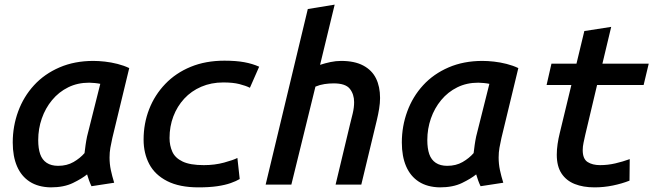

<svg xmlns="http://www.w3.org/2000/svg" viewBox="-20 -797 2840 829"><path d="M199 12Q145 11 108.5 -12.5Q72 -36 53.5 -79Q35 -122 35 -182Q35 -252 58.5 -316Q82 -380 127 -429Q172 -478 237 -506Q302 -534 383 -534Q406 -534 433 -531Q460 -528 487.5 -521Q515 -514 538 -503L465 -201Q460 -179 456.5 -159Q453 -139 453 -117Q453 -89 458.5 -63Q464 -37 473 -8L375 7Q370 -3 364.5 -18Q359 -33 356 -44Q334 -26 295 -7Q256 12 199 12ZM231 -81Q269 -81 297.5 -97.5Q326 -114 345 -136Q347 -153 349.5 -171Q352 -189 356 -208L413 -435Q404 -437 389.5 -438.5Q375 -440 365 -440Q315 -440 274.5 -420Q234 -400 205 -365Q176 -330 160.5 -285.5Q145 -241 145 -192Q145 -156 153.5 -131.5Q162 -107 181.5 -94Q201 -81 231 -81Z M837 12Q755 12 702 -15Q649 -42 624.5 -88.5Q600 -135 600 -194Q600 -264 624 -325.5Q648 -387 693.5 -434.5Q739 -482 803.5 -508.5Q868 -535 949 -535Q999 -535 1034.5 -528.5Q1070 -522 1099 -509L1059 -418Q1041 -427 1013.5 -434Q986 -441 944 -441Q892 -441 849 -422.5Q806 -404 775.5 -371Q745 -338 728.5 -294.5Q712 -251 712 -201Q712 -169 724 -142Q736 -115 768.5 -99.5Q801 -84 860 -84Q907 -84 947.5 -95Q988 -106 1005 -115L1015 -24Q1000 -15 976 -6.5Q952 2 918 7Q884 12 837 12Z M1127 0 1309 -758 1425 -777 1362 -517Q1383 -524 1406.5 -529Q1430 -534 1453 -534Q1511 -534 1548.5 -514Q1586 -494 1603.5 -458.5Q1621 -423 1621 -374Q1621 -352 1617 -327.5Q1613 -303 1607 -278L1540 0H1429L1491 -259Q1497 -282 1503 -307.5Q1509 -333 1509 -356Q1509 -390 1490.5 -413.5Q1472 -437 1421 -437Q1401 -437 1381 -434Q1361 -431 1342 -423L1238 0Z M1879 12Q1825 11 1788.5 -12.5Q1752 -36 1733.5 -79Q1715 -122 1715 -182Q1715 -252 1738.5 -316Q1762 -380 1807 -429Q1852 -478 1917 -506Q1982 -534 2063 -534Q2086 -534 2113 -531Q2140 -528 2167.5 -521Q2195 -514 2218 -503L2145 -201Q2140 -179 2136.5 -159Q2133 -139 2133 -117Q2133 -89 2138.5 -63Q2144 -37 2153 -8L2055 7Q2050 -3 2044.5 -18Q2039 -33 2036 -44Q2014 -26 1975 -7Q1936 12 1879 12ZM1911 -81Q1949 -81 1977.5 -97.5Q2006 -114 2025 -136Q2027 -153 2029.5 -171Q2032 -189 2036 -208L2093 -435Q2084 -437 2069.5 -438.5Q2055 -440 2045 -440Q1995 -440 1954.5 -420Q1914 -400 1885 -365Q1856 -330 1840.5 -285.5Q1825 -241 1825 -192Q1825 -156 1833.5 -131.5Q1842 -107 1861.5 -94Q1881 -81 1911 -81Z M2547 12Q2498 12 2461.5 -2.5Q2425 -17 2404.5 -48Q2384 -79 2384 -129Q2384 -151 2387.5 -175Q2391 -199 2397 -223L2447 -430H2340L2361 -522H2469L2503 -663L2619 -681L2581 -522H2781L2759 -430H2558L2507 -215Q2503 -197 2499.5 -180.5Q2496 -164 2496 -149Q2496 -111 2517 -97.5Q2538 -84 2571 -84Q2604 -84 2636.5 -91.5Q2669 -99 2699 -110L2698 -17Q2665 -4 2626 4Q2587 12 2547 12Z"/></svg>

Font: Ubuntu Sans Mono Medium
Style: Italic
Weight: 500
Italic angle: -13.5°
Monospace: yes
Designer: Dalton Maag Ltd
Foundry: Dalton Maag Ltd
Version: Version 1.006